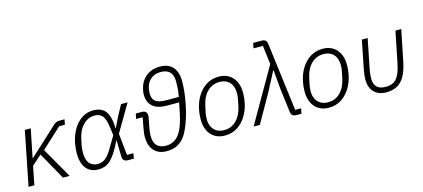

<svg xmlns="http://www.w3.org/2000/svg" viewBox="-60 -1248 3865 1756"><g transform="rotate(-15 1873.0 -370.0)"><path d="M369 0 225 -257 133 -176 98 0H43L145 -512H201L147 -245H151L256 -341L417 -490Q431 -502 444 -507Q457 -512 476 -512H521L511 -463H457L267 -288L432 0Z M1049 -49 1040 0H986Q960 0 946.5 -13Q933 -26 934 -53L931 -200H927Q896 -135 868.5 -93.5Q841 -52 814.5 -29Q788 -6 760.5 3Q733 12 702 12Q654 12 619 -10.5Q584 -33 566 -76Q548 -119 548 -181Q548 -205 550.5 -229Q553 -253 557 -275Q570 -343 602 -399.5Q634 -456 683 -489.5Q732 -523 795 -523Q844 -523 878 -503Q912 -483 930 -437Q948 -391 950 -312H953L999 -407L1056 -512H1118L967 -255L988 -49ZM710 -38Q737 -38 761 -49Q785 -60 811 -91Q837 -122 871 -184L914 -256L904 -329Q894 -413 868 -443.5Q842 -474 795 -474Q732 -474 685 -426Q638 -378 621 -294L609 -234Q607 -220 605.5 -205.5Q604 -191 604 -175Q604 -103 633 -70.5Q662 -38 710 -38Z M1164 -394H1221Q1246 -394 1258 -381.5Q1270 -369 1270 -348Q1270 -344 1269.5 -339Q1269 -334 1268 -328L1254 -258Q1249 -229 1245.5 -205.5Q1242 -182 1242 -160Q1242 -98 1271 -68Q1300 -38 1357 -38Q1406 -38 1444 -64Q1482 -90 1510 -150Q1538 -210 1557 -311L1573 -390H1462Q1394 -390 1354.5 -409.5Q1315 -429 1297 -463Q1279 -497 1279 -540Q1279 -575 1293 -618.5Q1307 -662 1340 -695Q1369 -724 1405.5 -738Q1442 -752 1487 -752Q1541 -752 1577 -730.5Q1613 -709 1631.5 -668.5Q1650 -628 1650 -571Q1650 -524 1644 -469.5Q1638 -415 1627 -359Q1615 -296 1596 -235Q1577 -174 1553.5 -125.5Q1530 -77 1503 -49Q1470 -16 1433.5 -2Q1397 12 1351 12Q1271 12 1229.5 -36Q1188 -84 1188 -164Q1188 -187 1191.5 -210.5Q1195 -234 1202 -272L1216 -345H1154ZM1334 -537Q1334 -485 1364.5 -462Q1395 -439 1470 -439H1583L1586 -454Q1591 -480 1593.5 -512.5Q1596 -545 1596 -580Q1596 -643 1567 -672.5Q1538 -702 1481 -702Q1424 -702 1387 -671Q1350 -640 1339 -587Q1336 -572 1335 -560.5Q1334 -549 1334 -537Z M1901 12Q1847 12 1807 -12Q1767 -36 1745 -81Q1723 -126 1723 -188Q1723 -213 1725.5 -237Q1728 -261 1733 -284Q1747 -352 1781 -406Q1815 -460 1866 -492Q1917 -524 1983 -524Q2037 -524 2077 -500Q2117 -476 2139 -431Q2161 -386 2161 -324Q2161 -299 2158.5 -275Q2156 -251 2151 -228Q2137 -161 2103 -106.5Q2069 -52 2018 -20Q1967 12 1901 12ZM1908 -38Q1975 -38 2023 -85.5Q2071 -133 2089 -221L2101 -282Q2104 -295 2105 -309Q2106 -323 2106 -338Q2106 -377 2092 -408Q2078 -439 2048.5 -457Q2019 -475 1976 -475Q1909 -475 1860.5 -427Q1812 -379 1795 -291L1782 -230Q1780 -217 1778.5 -203Q1777 -189 1777 -174Q1777 -135 1792 -104.5Q1807 -74 1835.5 -56Q1864 -38 1908 -38Z M2469 -513 2447 -691H2358L2368 -740H2447Q2472 -740 2484 -729.5Q2496 -719 2499 -697L2581 -49H2637L2627 0H2580Q2556 0 2543.5 -10.5Q2531 -21 2528 -43L2499 -274L2484 -448H2479L2389 -275L2233 0H2174Z M2885 12Q2831 12 2791 -12Q2751 -36 2729 -81Q2707 -126 2707 -188Q2707 -213 2709.5 -237Q2712 -261 2717 -284Q2731 -352 2765 -406Q2799 -460 2850 -492Q2901 -524 2967 -524Q3021 -524 3061 -500Q3101 -476 3123 -431Q3145 -386 3145 -324Q3145 -299 3142.5 -275Q3140 -251 3135 -228Q3121 -161 3087 -106.5Q3053 -52 3002 -20Q2951 12 2885 12ZM2892 -38Q2959 -38 3007 -85.5Q3055 -133 3073 -221L3085 -282Q3088 -295 3089 -309Q3090 -323 3090 -338Q3090 -377 3076 -408Q3062 -439 3032.5 -457Q3003 -475 2960 -475Q2893 -475 2844.5 -427Q2796 -379 2779 -291L2766 -230Q2764 -217 2762.5 -203Q2761 -189 2761 -174Q2761 -135 2776 -104.5Q2791 -74 2819.5 -56Q2848 -38 2892 -38Z M3391 -512 3336 -237Q3332 -215 3329 -192.5Q3326 -170 3326 -145Q3326 -90 3354 -64Q3382 -38 3436 -38Q3478 -38 3508.5 -53.5Q3539 -69 3560.5 -110.5Q3582 -152 3597 -229L3654 -512H3709L3651 -225Q3634 -139 3605 -87Q3576 -35 3532.5 -11.5Q3489 12 3429 12Q3379 12 3344 -7.5Q3309 -27 3290.5 -63.5Q3272 -100 3272 -150Q3272 -170 3275 -194Q3278 -218 3283 -245L3336 -512Z"/></g></svg>

Font: IBM Plex Sans Light
Style: Italic
Weight: 300
Italic angle: -11.31°
Designer: Mike Abbink, Paul van der Laan, Pieter van Rosmalen
Foundry: Bold Monday
Version: Version 3.201